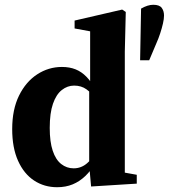

<svg xmlns="http://www.w3.org/2000/svg" viewBox="-20 -768 706 803"><path d="M621 -748Q647 -748 656.5 -735Q666 -722 666 -703Q666 -689 661.5 -669.5Q657 -650 650 -628.5Q643 -607 634 -587L604 -516H566L570 -732Q584 -740 596.5 -744Q609 -748 621 -748ZM219 15Q165 15 122.5 -13Q80 -41 55.5 -95.5Q31 -150 31 -228Q31 -310 59.5 -368Q88 -426 135.5 -457Q183 -488 239 -488Q271 -488 296 -478Q321 -468 341.5 -447Q362 -426 380 -393H401L390 -346Q363 -379 341.5 -394.5Q320 -410 290 -410Q262 -410 238.5 -391.5Q215 -373 201.5 -334Q188 -295 188 -233Q188 -175 200.5 -137.5Q213 -100 236 -82Q259 -64 288 -64Q320 -64 344.5 -85.5Q369 -107 391 -139L401 -89H380Q361 -55 337 -32Q313 -9 284 3Q255 15 219 15ZM361 12 353 -77V-81V-397L357 -408V-637L292 -649V-682L491 -728L506 -718L502 -552V-46L552 -37V0Z"/></svg>

Font: Source Serif 4 36pt
Style: Bold
Weight: 700
Designer: Frank Grießhammer
Foundry: Adobe Systems Incorporated
Version: Version 4.004;hotconv 1.0.116;makeotfexe 2.5.65601